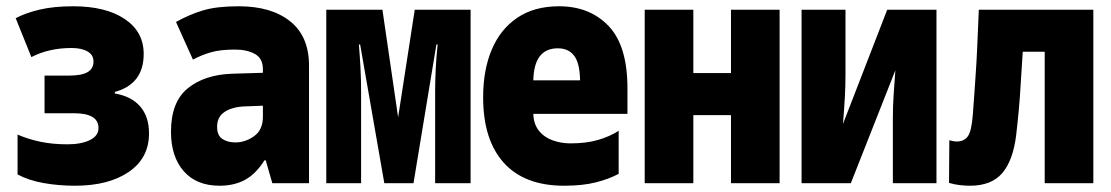

<svg xmlns="http://www.w3.org/2000/svg" viewBox="-20 -584 3540 612"><path d="M219 8Q167 8 119 -0.5Q71 -9 36 -28V-155Q71 -140 109.5 -132Q148 -124 195 -124Q239 -124 266.5 -137.5Q294 -151 294 -176Q294 -223 216 -223H122V-343H199Q240 -343 259 -354Q278 -365 278 -388Q278 -409 259 -420Q240 -431 208 -431Q136 -431 80 -402L30 -526Q62 -543 107 -553.5Q152 -564 213 -564Q317 -564 377.5 -523.5Q438 -483 438 -412Q438 -316 346 -291V-286Q399 -277 427 -244.5Q455 -212 455 -159Q455 -80 390.5 -36Q326 8 219 8Z M680 8Q606 8 565.5 -38.5Q525 -85 525 -164Q525 -259 578.5 -302.5Q632 -346 720 -349L818 -352V-363Q818 -398 792.5 -412Q767 -426 729 -426Q683 -426 653 -417.5Q623 -409 595 -394L541 -514Q584 -538 627.5 -551Q671 -564 741 -564Q845 -564 905 -516Q965 -468 965 -375V0H848L827 -73H823Q796 -30 761.5 -11Q727 8 680 8ZM730 -130Q762 -130 790 -150Q818 -170 818 -212V-247L764 -245Q722 -244 697 -228Q672 -212 672 -180Q672 -152 689 -141Q706 -130 730 -130Z M1020 0V-553H1199L1249 -210L1302 -553H1480V0H1367V-296Q1367 -329 1369 -367Q1371 -405 1375 -442H1371L1298 0H1205L1128 -442H1124Q1127 -405 1129 -368Q1131 -331 1131 -295V0Z M1778 8Q1652 8 1586 -65Q1520 -138 1520 -274Q1520 -361 1547.5 -426Q1575 -491 1629 -527.5Q1683 -564 1762 -564Q1860 -564 1920 -501Q1980 -438 1980 -303V-221H1680Q1681 -188 1698 -167Q1715 -146 1742 -136.5Q1769 -127 1798 -127Q1849 -127 1886.5 -138Q1924 -149 1952 -167V-30Q1923 -14 1880.5 -3Q1838 8 1778 8ZM1680 -328H1829Q1828 -383 1810 -406.5Q1792 -430 1758 -430Q1682 -430 1680 -328Z M2035 0V-553H2190V-351H2310V-553H2465V0H2310V-217H2190V0Z M2535 0V-553H2675V-349Q2675 -310 2673 -274.5Q2671 -239 2667 -189L2808 -553H2965V0H2826V-208Q2826 -246 2828.5 -283Q2831 -320 2834 -360L2692 0Z M3072 8Q3056 8 3039 6Q3022 4 3005 -1L3006 -137Q3019 -133 3030 -133Q3053 -133 3065 -149.5Q3077 -166 3081 -220Q3084 -258 3086 -289Q3088 -320 3090.5 -355Q3093 -390 3095 -437Q3097 -484 3100 -553H3465V0H3310V-419H3240Q3236 -361 3233.5 -317Q3231 -273 3227.5 -234.5Q3224 -196 3219 -153Q3209 -72 3174.5 -32Q3140 8 3072 8Z"/></svg>

Font: Noto Sans Mono ExtraCondensed Black
Style: Regular
Weight: 900
Width: 2
Designer: Monotype Design Team
Foundry: Monotype Imaging Inc.
Version: Version 2.014